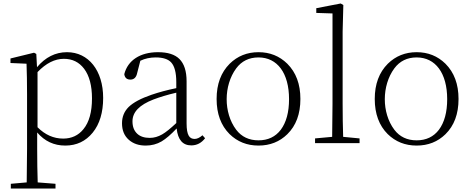

<svg xmlns="http://www.w3.org/2000/svg" viewBox="-20 -820 2699 1100"><path d="M298 260V233L196 225C194 166 193 102 193 32V-61C236 -11 289 14 354 14C419 14 471 -11 511 -60C551 -109 571 -176 571 -259C571 -416 487 -521 364 -521C297 -521 240 -492 192 -435L188 -511L175 -518L40 -485V-459L132 -455C134 -405 135 -346 135 -278V33C135 82 134 146 133 225L42 233V260ZM342 -26C287 -26 238 -48 195 -91V-407C244 -458 294 -483 346 -483C395 -483 433 -464 462 -426C492 -386 507 -329 507 -256C507 -179 491 -120 458 -80C429 -44 390 -26 342 -26Z M815 14C848 14 879 6 906 -10C931 -25 959 -49 992 -84C999 -19 1027 13 1076 13C1108 13 1134 -1 1155 -28L1140 -45C1124 -31 1109 -24 1095 -24C1080 -24 1068 -30 1061 -43C1053 -57 1049 -80 1049 -113V-354C1049 -413 1035 -455 1008 -482C982 -508 941 -521 885 -521C784 -521 712 -475 692 -395C695 -374 707 -364 727 -364C748 -364 761 -377 766 -402L784 -472C811 -485 841 -491 872 -491C914 -491 944 -481 961 -462C980 -441 990 -404 990 -349V-315C936 -304 889 -291 848 -277C787 -256 744 -233 717 -207C692 -182 679 -151 679 -114C679 -73 692 -42 718 -19C743 3 775 14 815 14ZM838 -30C807 -30 783 -38 766 -54C748 -71 739 -94 739 -125C739 -178 779 -219 859 -250C896 -264 939 -277 990 -289V-115C957 -84 930 -62 909 -50C886 -37 863 -30 838 -30Z M1295 -52C1340 -8 1395 14 1461 14C1527 14 1582 -8 1626 -51C1676 -100 1701 -167 1701 -253C1701 -338 1676 -405 1626 -455C1581 -499 1526 -521 1461 -521C1396 -521 1341 -499 1296 -455C1246 -405 1221 -338 1221 -253C1221 -168 1246 -101 1295 -52ZM1333 -77C1260 -174 1261 -330 1333 -428C1364 -470 1407 -491 1461 -491C1569 -491 1636 -401 1636 -252C1636 -177 1620 -119 1589 -77C1558 -36 1515 -16 1461 -16C1407 -16 1364 -36 1333 -77Z M2040 0V-27L1946 -36C1944 -94 1943 -157 1943 -226V-639L1947 -791L1932 -800L1792 -773V-746L1885 -743V-226C1885 -177 1884 -113 1883 -36L1785 -27V0Z M2201 -52C2246 -8 2301 14 2367 14C2433 14 2488 -8 2532 -51C2582 -100 2607 -167 2607 -253C2607 -338 2582 -405 2532 -455C2487 -499 2432 -521 2367 -521C2302 -521 2247 -499 2202 -455C2152 -405 2127 -338 2127 -253C2127 -168 2152 -101 2201 -52ZM2239 -77C2166 -174 2167 -330 2239 -428C2270 -470 2313 -491 2367 -491C2475 -491 2542 -401 2542 -252C2542 -177 2526 -119 2495 -77C2464 -36 2421 -16 2367 -16C2313 -16 2270 -36 2239 -77Z"/></svg>

Font: AllPunType ExtraLight
Style: Regular
Weight: 280
Version: 1.0